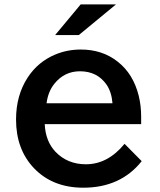

<svg xmlns="http://www.w3.org/2000/svg" viewBox="-20 -811 730 876"><path d="M348.1 -791H509.3L339.4 -650.9H231.4ZM624 -244.6H184.1Q187.5 -167 232.9 -118.7Q287.6 -61.5 372.1 -61.5Q471.7 -61.5 548.3 -154.8L626.5 -75.7Q530.3 45.4 359.9 45.4Q220.2 45.4 134.8 -43.9Q53.2 -129.9 53.2 -265.6Q53.2 -376 106.4 -457.5Q153.8 -529.8 232.9 -562.5Q287.1 -585 348.6 -585Q446.8 -585 516.1 -530.3Q587.9 -474.6 612.8 -374.5Q624 -329.1 624 -278.8ZM493.2 -339.8Q489.3 -390.1 466.8 -423.8Q424.3 -485.8 344.7 -485.8Q273.4 -485.8 227.5 -428.2Q199.2 -392.6 192.4 -339.8Z"/></svg>

Font: FORM UDPGothic
Style: Bold
Weight: 700
Foundry: Pronama LLC
Version: Version 1.051